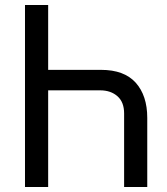

<svg xmlns="http://www.w3.org/2000/svg" viewBox="-20 -749 670 769"><path d="M172.9 -469.2H384.8Q477.1 -469.2 523.4 -418Q569.8 -366.2 569.8 -276.9V0H477.1V-294.9Q477.1 -339.8 450.7 -363.3Q423.8 -387.2 380.9 -387.2H172.9V0H80.1V-729H172.9Z"/></svg>

Font: Miedinger*
Style: Book
Weight: 400
Version: Version 001.000